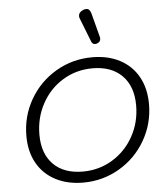

<svg xmlns="http://www.w3.org/2000/svg" viewBox="-64 -1048 956 1114"><g transform="rotate(-5 414.0 -491.0)"><path d="M70 -288Q70 -403 126 -500Q182 -597 278.5 -653.5Q375 -710 490 -710Q582 -710 651 -673.5Q720 -637 757.5 -569.5Q795 -502 795 -411Q795 -297 739 -200Q683 -103 586.5 -46.5Q490 10 376 10Q284 10 214.5 -26.5Q145 -63 107.5 -130Q70 -197 70 -288ZM720 -410Q720 -521 658 -583.5Q596 -646 486 -646Q391 -646 313 -598.5Q235 -551 190.5 -469Q146 -387 146 -289Q146 -178 207.5 -116Q269 -54 379 -54Q474 -54 552 -101.5Q630 -149 675 -230.5Q720 -312 720 -410ZM515 -785Q498 -785 492 -802L438 -940Q435 -948 435 -954Q435 -976 460 -987Q470 -992 481 -992Q500 -992 508 -964L545 -823Q546 -820 546 -814Q546 -795 527 -788Q521 -785 515 -785Z"/></g></svg>

Font: Kodchasan
Style: Italic
Weight: 400
Italic angle: -10°
Version: Version 1.000; ttfautohint (v1.6)